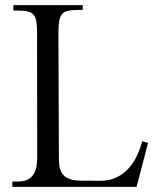

<svg xmlns="http://www.w3.org/2000/svg" viewBox="-20 -731 607 751"><path d="M32.2 -710.9H303.7V-692.4L276.9 -691.9Q256.3 -691.4 242.9 -688Q229.5 -684.6 221.9 -674.8Q214.4 -665 211.4 -647.7Q208.5 -630.4 208.5 -601.6L210.4 -106.9Q210.4 -86.9 214.6 -71.5Q218.8 -56.2 228.8 -45.7Q238.8 -35.2 255.6 -29.8Q272.5 -24.4 298.3 -24.4Q298.8 -24.4 304.2 -24.4Q309.6 -24.4 317.9 -24.4Q326.2 -24.4 335.9 -24.2Q345.7 -23.9 354 -23.9Q362.3 -23.9 367.7 -23.9Q373 -23.9 373.5 -23.9Q402.8 -23.9 427 -33.4Q451.2 -43 470.5 -60.1Q489.7 -77.1 504.4 -101.1Q519 -125 528.8 -154.3L536.6 -178.7L559.1 -171.9L514.2 0H28.3V-21H50.3Q71.8 -21 86.2 -27.6Q100.6 -34.2 109.4 -46.6Q118.2 -59.1 121.8 -76.4Q125.5 -93.8 125.5 -114.7L125 -601.6Q125 -628.9 122.3 -645.8Q119.6 -662.6 112.3 -672.1Q105 -681.6 91.8 -685.3Q78.6 -689 57.1 -689.5L32.2 -689.9Z"/></svg>

Font: Varendra
Style: Regular
Weight: 400
Designer: Jacob Thomas
Foundry: Bangla Type Foundry
Version: Version 1.008